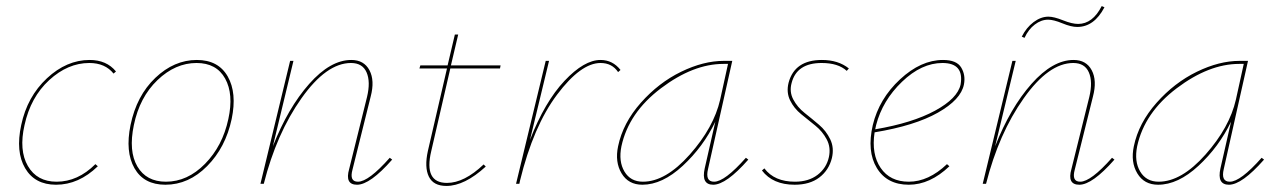

<svg xmlns="http://www.w3.org/2000/svg" viewBox="-20 -607 4223 634"><path d="M355 -364Q327 -399 275 -399Q204 -399 142.5 -342.5Q81 -286 61 -194Q42 -111 72 -59Q102 -7 167 -7Q237 -7 295 -65L303 -58Q240 3 165 3Q95 3 63 -51.5Q31 -106 50 -194Q70 -288 135 -348.5Q200 -409 276 -409Q332 -409 363 -371Z M526 3Q455 3 424 -51.5Q393 -106 411 -194Q431 -291 493 -350Q555 -409 630 -409Q701 -409 732 -354.5Q763 -300 745 -214Q725 -120 664 -58.5Q603 3 526 3ZM528 -7Q599 -7 657 -66Q715 -125 734 -214Q752 -296 723.5 -347.5Q695 -399 629 -399Q559 -399 500 -342.5Q441 -286 422 -194Q404 -108 433.5 -57.5Q463 -7 528 -7Z M1267 -86 1275 -80Q1202 3 1159 3Q1118 3 1133 -49L1192 -287Q1204 -337 1190.5 -368Q1177 -399 1139 -399Q1058 -399 975.5 -282.5Q893 -166 851 0H840L938 -406H949L881 -124Q931 -251 1001 -330Q1071 -409 1140 -409Q1182 -409 1200 -375Q1218 -341 1204 -288L1144 -47Q1133 -7 1162 -7Q1197 -7 1267 -86Z M1467 -381 1404 -108Q1379 -3 1456 -3Q1513 -3 1577 -64L1584 -57Q1514 7 1454 7Q1411 7 1396 -24Q1381 -55 1393 -109L1456 -381H1365L1368 -391H1458L1482 -493H1493L1469 -391H1633L1631 -381Z M1963 -409Q2003 -409 2029 -376L2021 -369Q2001 -399 1963 -399Q1898 -399 1819.5 -294.5Q1741 -190 1697 -10L1695 0H1684L1782 -406H1793L1730 -145Q1779 -271 1844 -340Q1909 -409 1963 -409Z M2443 -86 2451 -80Q2378 3 2335 3Q2295 3 2307 -51L2342 -205Q2302 -122 2234.5 -59.5Q2167 3 2101 3Q2055 3 2032.5 -34.5Q2010 -72 2021 -124Q2037 -201 2096 -267.5Q2155 -334 2229 -370Q2303 -406 2370 -406H2398L2318 -49Q2308 -7 2338 -7Q2373 -7 2443 -86ZM2103 -7Q2178 -7 2257.5 -96.5Q2337 -186 2358 -278L2384 -396H2369Q2269 -396 2162.5 -315.5Q2056 -235 2032 -124Q2022 -74 2042 -40.5Q2062 -7 2103 -7Z M2604 3Q2532 3 2496 -44L2504 -51Q2537 -7 2605 -7Q2650 -7 2679.5 -29.5Q2709 -52 2717 -88Q2724 -120 2710 -146.5Q2696 -173 2672.5 -192Q2649 -211 2625.5 -230Q2602 -249 2589 -275.5Q2576 -302 2584 -334Q2604 -409 2694 -409Q2748 -409 2783 -381L2776 -373Q2748 -399 2693 -399Q2611 -399 2594 -333Q2586 -304 2599.5 -278.5Q2613 -253 2637 -234Q2661 -215 2684.5 -195Q2708 -175 2721.5 -147Q2735 -119 2727 -85Q2717 -45 2685.5 -21Q2654 3 2604 3Z M3094 -409Q3139 -409 3154 -384Q3169 -359 3163 -328Q3153 -278 3077 -235Q3001 -192 2868 -170Q2857 -98 2888 -52.5Q2919 -7 2981 -7Q3046 -7 3107 -65L3115 -58Q3051 3 2981 3Q2909 3 2875.5 -52Q2842 -107 2862 -194Q2883 -281 2952 -345Q3021 -409 3094 -409ZM3152 -328Q3164 -399 3092 -399Q3023 -399 2958.5 -337Q2894 -275 2873 -194L2870 -180Q2993 -201 3067.5 -241.5Q3142 -282 3152 -328Z M3441 -542Q3418 -542 3397 -526Q3376 -510 3363 -482L3354 -486Q3369 -516 3393 -534Q3417 -552 3442 -552Q3460 -552 3490 -540Q3520 -528 3540 -528Q3588 -528 3618 -587L3627 -583Q3593 -518 3537 -518Q3517 -518 3488 -530Q3459 -542 3441 -542ZM3652 -86 3660 -80Q3587 3 3544 3Q3503 3 3518 -49L3577 -287Q3589 -337 3575.5 -368Q3562 -399 3524 -399Q3443 -399 3360.5 -282.5Q3278 -166 3236 0H3225L3323 -406H3334L3266 -124Q3316 -251 3386 -330Q3456 -409 3525 -409Q3567 -409 3585 -375Q3603 -341 3589 -288L3529 -47Q3518 -7 3547 -7Q3582 -7 3652 -86Z M4146 -86 4154 -80Q4081 3 4038 3Q3998 3 4010 -51L4045 -205Q4005 -122 3937.5 -59.5Q3870 3 3804 3Q3758 3 3735.5 -34.5Q3713 -72 3724 -124Q3740 -201 3799 -267.5Q3858 -334 3932 -370Q4006 -406 4073 -406H4101L4021 -49Q4011 -7 4041 -7Q4076 -7 4146 -86ZM3806 -7Q3881 -7 3960.5 -96.5Q4040 -186 4061 -278L4087 -396H4072Q3972 -396 3865.5 -315.5Q3759 -235 3735 -124Q3725 -74 3745 -40.5Q3765 -7 3806 -7Z"/></svg>

Font: EauTestInfant Hairline
Style: Italic
Weight: 250
Italic angle: -12°
Designer: Christian Thalmann (Catharsis Fonts)
Version: Version 0.001;PS 000.001;hotconv 1.0.88;makeotf.lib2.5.64775